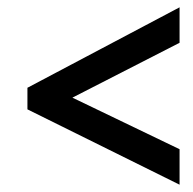

<svg xmlns="http://www.w3.org/2000/svg" viewBox="-20 -622 528 525"><path d="M471 -117V-214L178 -355L471 -505V-602L55 -382V-323Z"/></svg>

Font: Noto Sans Display SemiCondensed Medium
Style: Italic
Weight: 500
Width: 4
Italic angle: -12°
Designer: Monotype Design Team
Foundry: Monotype Imaging Inc.
Version: Version 1.900